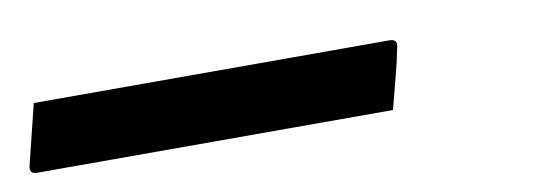

<svg xmlns="http://www.w3.org/2000/svg" viewBox="-68 1 694 244"><g transform="rotate(-10 279.0 123.0)"><path d="M-22 79H437Q448 79 445 90Q441 110 436 128.5Q431 147 426 167H-33Q-44 167 -41 156Q-36 136 -31.5 117.5Q-27 99 -22 79Z"/></g></svg>

Font: Recursive Sn Lnr St
Style: Italic
Weight: 400
Italic angle: -15°
Version: Version 1.079;hotconv 1.0.112;makeotfexe 2.5.65598; ttfautoh